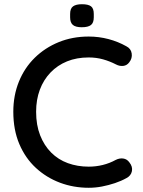

<svg xmlns="http://www.w3.org/2000/svg" viewBox="-20 -879 676 909"><path d="M578 -660Q600 -649 603.5 -626Q607 -603 592 -584Q581 -569 563.5 -567Q546 -565 529 -574Q500 -589 468 -598Q436 -607 400 -607Q343 -607 297.5 -588.5Q252 -570 219 -535.5Q186 -501 168.5 -454Q151 -407 151 -350Q151 -287 170 -238.5Q189 -190 222.5 -156.5Q256 -123 301.5 -106.5Q347 -90 400 -90Q434 -90 466.5 -98Q499 -106 528 -122Q546 -131 563.5 -128.5Q581 -126 592 -111Q609 -90 604.5 -68.5Q600 -47 579 -36Q554 -22 524 -12Q494 -2 463 4Q432 10 400 10Q328 10 264 -14Q200 -38 150 -84Q100 -130 71.5 -197Q43 -264 43 -350Q43 -427 69.5 -492.5Q96 -558 144.5 -605.5Q193 -653 258 -679.5Q323 -706 400 -706Q448 -706 493.5 -694Q539 -682 578 -660ZM367 -750Q338 -750 325 -761Q312 -772 312 -797V-813Q312 -839 326 -849Q340 -859 368 -859Q398 -859 411 -849Q424 -839 424 -813V-797Q424 -771 410.5 -760.5Q397 -750 367 -750Z"/></svg>

Font: Quicksand SemiBold
Style: Regular
Weight: 600
Designer: Andrew Paglinawan
Foundry: Andrew Paglinawan
Version: Version 3.004